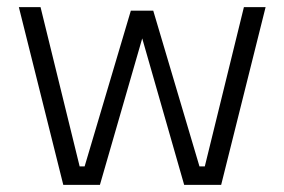

<svg xmlns="http://www.w3.org/2000/svg" viewBox="-20 -520 800 540"><path d="M33 -500H94L204 -52H218L348 -490H411L541 -52H556L666 -500H727L602 0H498L380 -412L261 0H158Z"/></svg>

Font: Titillium Web
Style: Light
Weight: 300
Version: Version 1.001;PS 57.000;hotconv 1.0.70;makeotf.lib2.5.55311